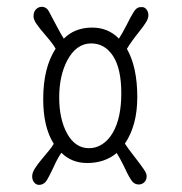

<svg xmlns="http://www.w3.org/2000/svg" viewBox="-20 -669 522 551"><path d="M235.4 -243.7Q256.3 -243.7 273.9 -255.4Q291.5 -267.1 303.7 -288.1Q328.1 -330.1 328.1 -401.1Q328.1 -472.2 304.4 -508.3Q280.8 -544.4 241.7 -544.4Q199.2 -544.4 173.3 -496.1Q149.9 -452.1 149.9 -389.2Q149.9 -327.6 172.4 -286.1Q195.8 -243.7 235.4 -243.7ZM156.2 -230.5Q144.5 -213.9 133.8 -189.5Q121.1 -162.6 114.5 -151.9Q107.9 -141.1 96.9 -138.9Q85.9 -136.7 79.1 -144.3Q72.3 -151.9 72.3 -162.6Q72.3 -173.3 80.1 -185.5Q87.9 -197.8 98.9 -210.9Q109.9 -224.1 121.6 -238.3Q128.9 -247.1 134.3 -256.3Q104 -304.2 104 -384.3Q104 -474.6 139.6 -529.3Q131.3 -543.9 114.3 -563.5Q92.3 -588.9 84.2 -601.1Q76.2 -613.3 76.2 -621.8Q76.2 -630.4 78.4 -635Q80.6 -639.6 84 -643.1Q92.8 -650.9 103.5 -649.2Q114.3 -647.5 120.4 -636.2Q126.5 -625 132.6 -613Q138.7 -601.1 145.5 -588.9Q155.8 -569.3 163.1 -558.1Q193.8 -588.9 241.7 -589.8Q289.6 -590.8 321.3 -558.1Q330.1 -571.8 341.8 -594.2Q356.9 -624.5 364.3 -635.7Q371.6 -647 380.1 -648.2Q388.7 -649.4 392.6 -647.9Q396.5 -646.5 399.4 -643.1Q405.8 -635.7 405.8 -625.5Q405.8 -615.2 397.9 -603.3Q390.1 -591.3 379.4 -578.1Q355 -547.4 344.2 -528.8Q374 -476.6 374 -390.1Q374 -309.1 338.4 -256.8Q347.2 -243.2 363.3 -222.7Q385.3 -194.3 393.1 -182.6Q400.9 -170.9 400.9 -163.6Q400.9 -156.2 398.4 -151.9Q396 -147.5 392.6 -144.5Q384.3 -138.2 374 -139.9Q363.8 -141.6 357.2 -151.4Q350.6 -161.1 345.2 -172.1Q339.8 -183.1 334 -195.3Q323.2 -216.8 314.9 -230Q280.8 -201.2 230 -201.2Q186 -201.2 156.2 -230.5Z"/></svg>

Font: Pompiere 
Style: Regular
Weight: 400
Designer: Karolina Lach
Foundry: Sorkin Type Co.
Version: Version 1.002